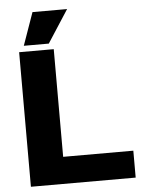

<svg xmlns="http://www.w3.org/2000/svg" viewBox="-60 -948 735 995"><g transform="rotate(-5 307.5 -450.5)"><path d="M60 0ZM240 -140H605V0H60V-700H240ZM87 -731 147 -901H327L217 -731Z"/></g></svg>

Font: Russo One
Style: Regular
Weight: 400
Designer: Jovanny lemonad
Foundry: Jovanny Lemonad
Version: Version 1.001